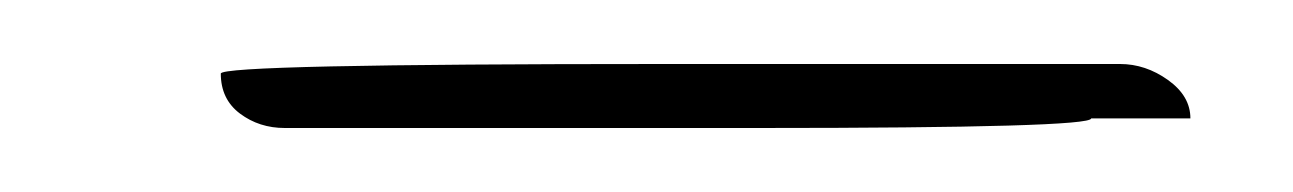

<svg xmlns="http://www.w3.org/2000/svg" viewBox="-20 -16 404 60"><path d="M49 7Q49 4 187 4H330Q338 4 345 9Q352 14 352 21H321Q321 24 217 24H69Q61 24 55 19.5Q49 15 49 7Z"/></svg>

Font: Amatic SC
Style: Regular
Weight: 400
Designer: Multiple Designers
Foundry: Vernon Adams
Version: Version 2.505